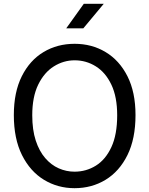

<svg xmlns="http://www.w3.org/2000/svg" viewBox="-20 -971 782 1006"><path d="M370.5 15Q282.5 15 210.2 -29Q138 -73 95.2 -158.5Q52.5 -244 52.5 -368Q52.5 -488 94.2 -571.5Q136 -655 208 -698.2Q280 -741.5 371 -741.5Q461 -741.5 533.2 -698.2Q605.5 -655 647.8 -571.5Q690 -488 690 -368Q690 -244 647.8 -158.5Q605.5 -73 533.2 -29Q461 15 370.5 15ZM370.5 -71.5Q431.5 -71.5 482.2 -103Q533 -134.5 563.5 -200Q594 -265.5 594 -367Q594 -463.5 563.5 -527.5Q533 -591.5 482.2 -623.2Q431.5 -655 371 -655Q313 -655 262.2 -623.2Q211.5 -591.5 180.2 -527.5Q149 -463.5 149 -367Q149 -290.5 167.2 -234.8Q185.5 -179 216.8 -142.8Q248 -106.5 287.8 -89Q327.5 -71.5 370.5 -71.5ZM327 -822.5 419 -951H523.5L416.5 -822.5Z"/></svg>

Font: Spline Sans
Style: Regular
Weight: 400
Designer: Eben Sorkin, Mirko Velimirovic
Foundry: Sorkin Type
Version: Version 1.001